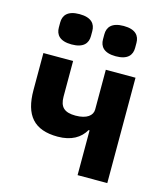

<svg xmlns="http://www.w3.org/2000/svg" viewBox="-112 -837 802 924"><g transform="rotate(15 289.0 -375.5)"><path d="M170 -600C230 -600 250 -628 250 -663V-688C250 -723 230 -751 170 -751C110 -751 90 -723 90 -688V-663C90 -628 110 -600 170 -600ZM390 -600C450 -600 470 -628 470 -663V-688C470 -723 450 -751 390 -751C330 -751 310 -723 310 -688V-663C310 -628 330 -600 390 -600ZM361 0H509V-525H361V-327C361 -297 333 -274 277 -274C221 -274 198 -296 198 -348V-525H50V-341C50 -215 102 -154 220 -154C288 -154 332 -181 356 -223H361Z"/></g></svg>

Font: LVC Sans
Style: Bold
Weight: 700
Designer: Mike Abbink, Paul van der Laan, Pieter van Rosmalen
Foundry: Bold Monday
Version: Version 3.0